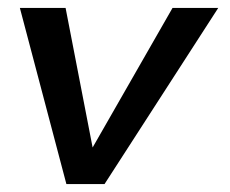

<svg xmlns="http://www.w3.org/2000/svg" viewBox="-20 -463 578 483"><path d="M30 -443 147 0H243L529 -443H414L213 -92L145 -443Z"/></svg>

Font: KpSans
Style: BoldItalic
Weight: 700
Italic angle: -11°
Version: Version 0.66